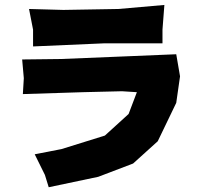

<svg xmlns="http://www.w3.org/2000/svg" viewBox="-20 -746 827 791"><path d="M71.3 -501 78.1 -423.8 74.2 -358.4 321.3 -366.2 482.4 -370.1 543.9 -366.2 509.8 -276.4 412.1 -187.5 233.4 -131.8 123 -110.4 165 -25.4 180.7 25.4 384.8 -17.6 528.3 -72.3 629.9 -164.1 706.1 -322.3 721.7 -431.6 706.1 -522.5 494.1 -513.7 230.5 -502.9ZM99.6 -709 116.2 -624V-554.7L407.2 -567.4H649.4V-624L657.2 -725.6L467.8 -709L241.2 -705.1Z"/></svg>

Font: MaokenAssortedSans-Lite
Style: Lite
Weight: 400
Version: Version 1.400